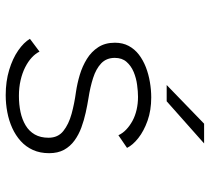

<svg xmlns="http://www.w3.org/2000/svg" viewBox="-52 -690 753 690"><g transform="rotate(90 325.0 -345.5)"><path d="M322.5 11Q273 11 231.8 -1.5Q190.5 -14 161.8 -34Q133 -54 120 -76L166 -110.5Q173 -96 187.2 -82.8Q201.5 -69.5 222.2 -59Q243 -48.5 269 -42.5Q295 -36.5 325 -36.5Q356 -36.5 383 -42.2Q410 -48 431 -60.5Q452 -73 463.8 -93.5Q475.5 -114 475.5 -143Q475.5 -177 451.2 -196.2Q427 -215.5 389.5 -225.8Q352 -236 311 -241.5Q280.5 -246 249.5 -255.2Q218.5 -264.5 192.2 -280.8Q166 -297 150 -321.8Q134 -346.5 134 -381.5Q134 -409.5 145.5 -431Q157 -452.5 177 -467.8Q197 -483 222.2 -492.8Q247.5 -502.5 275.5 -507.2Q303.5 -512 330.5 -512Q377 -512 414.2 -498.8Q451.5 -485.5 476.8 -465.5Q502 -445.5 512 -425L466.5 -394Q459.5 -409.5 446 -422.2Q432.5 -435 414.5 -444.8Q396.5 -454.5 374.5 -459.5Q352.5 -464.5 328.5 -464.5Q309.5 -464.5 285.2 -461.2Q261 -458 239 -448.8Q217 -439.5 202.8 -423.2Q188.5 -407 188.5 -381Q188.5 -351 208.2 -332.2Q228 -313.5 261 -303Q294 -292.5 333 -286.5Q358 -282.5 385.2 -276.5Q412.5 -270.5 438.5 -261Q464.5 -251.5 485.5 -236.2Q506.5 -221 518.8 -198.8Q531 -176.5 531 -145Q531 -112.5 519.5 -87Q508 -61.5 487.5 -43Q467 -24.5 440.5 -12.5Q414 -0.5 383.8 5.2Q353.5 11 322.5 11ZM344.5 -567.5H286L425 -702H496Z"/></g></svg>

Font: Trispace Thin ExtraLight
Style: Regular
Weight: 250
Version: Version 1.210